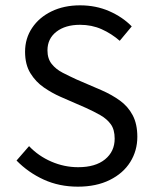

<svg xmlns="http://www.w3.org/2000/svg" viewBox="-20 -688 574 720"><path d="M272 12Q202 12 144 -14.5Q86 -41 42 -86L89 -140Q124 -103 172.5 -82Q221 -61 273 -61Q338 -61 374 -90.5Q410 -120 410 -168Q410 -202 395.5 -222Q381 -242 356.5 -256Q332 -270 301 -284L207 -325Q175 -339 144.5 -360Q114 -381 94 -413.5Q74 -446 74 -494Q74 -544 100.5 -583.5Q127 -623 173.5 -645.5Q220 -668 280 -668Q340 -668 390 -646Q440 -624 474 -589L429 -535Q398 -562 361 -578.5Q324 -595 280 -595Q225 -595 191.5 -569Q158 -543 158 -499Q158 -468 174 -448Q190 -428 215.5 -415Q241 -402 267 -390L360 -350Q399 -333 429.5 -311Q460 -289 477.5 -256Q495 -223 495 -175Q495 -123 468.5 -80.5Q442 -38 391.5 -13Q341 12 272 12Z"/></svg>

Font: Source Sans 3
Style: Regular
Weight: 400
Designer: Paul D. Hunt
Foundry: Adobe
Version: Version 3.046;hotconv 1.0.118;makeotfexe 2.5.65603